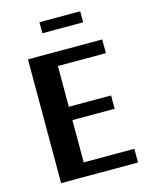

<svg xmlns="http://www.w3.org/2000/svg" viewBox="-121 -895 767 974"><g transform="rotate(-15 262.0 -408.5)"><path d="M396 -817V-759H182V-817ZM481 -72V0H77V-650H467V-578H215V-364H437V-294H215V-72Z"/></g></svg>

Font: ArsenalBold
Style: Bold
Weight: 700
Designer: Andrij Shevchenko
Foundry: Stairsfor.com
Version: Version 1.000